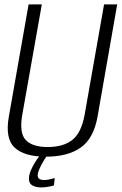

<svg xmlns="http://www.w3.org/2000/svg" viewBox="-20 -694 542 856"><path d="M185 4.5Q282 4.5 339.8 -36Q397.5 -76.5 415 -174.5L502.5 -674.5H444L357.5 -183.5Q343 -102.5 302.8 -70.5Q262.5 -38.5 192.5 -38.5Q123.5 -38.5 94.2 -70.5Q65 -102.5 79.5 -183.5L166.5 -674.5H107.5L19.5 -174.5Q2 -76.5 45.2 -36Q88.5 4.5 185 4.5ZM162 141.5Q174.5 141.5 186.5 140Q198.5 138.5 207.8 136.2Q217 134 220.5 132.5L224 99.5Q220 101 212 103.2Q204 105.5 194.5 107Q185 108.5 176 108.5Q162 108.5 155 103.2Q148 98 148 87.5Q148 76.5 155.5 59.5Q163 42.5 173 25.5Q183 8.5 189 0H157.5Q148.5 10.5 137 28.5Q125.5 46.5 117.2 66.5Q109 86.5 109 102.5Q109 117.5 116.2 125.8Q123.5 134 135.8 137.8Q148 141.5 162 141.5Z"/></svg>

Font: Anybody SemiCondensed Light
Style: Italic
Weight: 300
Width: 4
Italic angle: -10°
Version: Version 1.113;gftools[0.9.25]